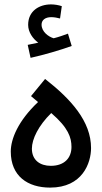

<svg xmlns="http://www.w3.org/2000/svg" viewBox="-20 -852 464 873"><path d="M119 -589C178 -602 257 -625 306 -643L289 -699C270 -692 248 -684 224 -678C200 -685 169 -708 169 -740C169 -761 186 -774 213 -774C228 -774 240 -771 253 -768L261 -824C246 -829 228 -832 212 -832C158 -832 108 -802 108 -739C108 -706 129 -676 154 -658C140 -655 126 -652 106 -648ZM208 1C355 1 394 -111 394 -179C394 -300 303 -401 185 -493L121 -415L153 -388C62 -302 29 -220 29 -163C29 -51 106 1 208 1ZM211 -98C162 -98 125 -124 125 -176C125 -220 155 -281 213 -338C291 -271 305 -226 305 -184C305 -134 273 -98 211 -98Z"/></svg>

Font: Noto Sans Arabic UI Md
Style: Regular
Weight: 500
Designer: Monotype Design Team, Nadine Chahine and Nizar Qandah
Foundry: Monotype Imaging Inc.
Version: Version 2.010